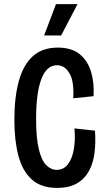

<svg xmlns="http://www.w3.org/2000/svg" viewBox="-20 -904 521 936"><path d="M258 12Q180 12 134.5 -29.5Q89 -71 69.5 -145.5Q50 -220 50 -319Q50 -429 71.5 -508Q93 -587 139.5 -629.5Q186 -672 262 -672Q330 -672 369.5 -639Q409 -606 424.5 -552Q440 -498 436 -435L337 -425Q342 -506 319 -546Q296 -586 258 -586Q207 -586 181.5 -518.5Q156 -451 156 -325Q156 -232 169 -177.5Q182 -123 205 -99.5Q228 -76 257 -76Q289 -76 310 -102Q331 -128 339.5 -174Q348 -220 343 -278L443 -267Q447 -211 441 -160.5Q435 -110 414 -71Q393 -32 355 -10Q317 12 258 12ZM278 -731H195L253 -884H358Z"/></svg>

Font: Bricolage Grotesque 10pt Condensed Medium
Style: Regular
Weight: 500
Width: 3
Designer: Mathieu Triay
Foundry: Atelier Triay
Version: Version 1.000; ttfautohint (v1.8.4.7-5d5b);gftools[0.9.32]